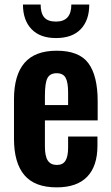

<svg xmlns="http://www.w3.org/2000/svg" viewBox="-20 -808 486 837"><path d="M224.1 -642.1Q154.3 -642.1 117.2 -681.2Q80.1 -720.2 80.1 -788.1H157.2Q157.2 -750.5 172.9 -732.2Q188.5 -713.9 224.1 -713.9Q291 -713.9 291 -788.1H369.1Q369.1 -719.7 332 -680.9Q294.9 -642.1 224.1 -642.1ZM227.1 8.8Q131.3 8.8 86.2 -44.7Q41 -98.1 41 -203.1V-375Q41 -480.5 86.7 -533.7Q132.3 -586.9 227.1 -586.9Q325.2 -586.9 365.5 -532.2Q405.8 -477.5 405.8 -366.2V-283.2H175.8V-168.9Q175.8 -127 188.5 -107.9Q201.2 -88.9 228 -88.9Q253.9 -88.9 265.4 -107.4Q276.9 -126 276.9 -164.1V-212.9H404.8V-172.9Q404.8 -84 360.1 -37.6Q315.4 8.8 227.1 8.8ZM175.8 -350.1H276.9V-404.8Q276.9 -449.7 265.9 -469.2Q254.9 -488.8 227.1 -488.8Q198.2 -488.8 187 -467.8Q175.8 -446.8 175.8 -390.1Z"/></svg>

Font: Oswald Medium
Style: Regular
Weight: 500
Designer: Vernon Adams
Foundry: Vernon Adams
Version: Version 4.103